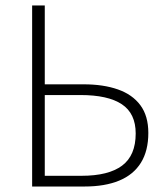

<svg xmlns="http://www.w3.org/2000/svg" viewBox="-20 -679 608 699"><path d="M97 0V-659H143V-372H285Q356 -372 409 -353.5Q462 -335 491 -296Q520 -257 520 -195Q520 -130 493 -86.5Q466 -43 414 -21.5Q362 0 288 0ZM143 -39H277Q375 -39 424.5 -76Q474 -113 474 -193Q474 -266 423.5 -299.5Q373 -333 273 -333H143Z"/></svg>

Font: Source Sans 3 Light
Style: Regular
Weight: 300
Designer: Paul D. Hunt
Foundry: Adobe
Version: Version 3.052;hotconv 1.1.0;makeotfexe 2.6.0